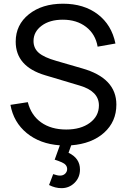

<svg xmlns="http://www.w3.org/2000/svg" viewBox="-20 -754 670 1015"><path d="M305.2 240.7Q272 240.7 239.3 224.1L261.2 166.5Q283.2 174.3 297.4 174.3Q314 174.3 324.5 164.1Q335 153.8 335 139.6Q335 116.2 306.6 104Q284.7 94.7 272.9 91.3Q272 91.3 269 90.3L296.4 14.2Q191.4 6.8 121.6 -50.3Q51.8 -107.4 35.2 -199.7L127 -213.9Q144.5 -144.5 197.5 -106.9Q250.5 -69.3 330.1 -69.3Q407.2 -69.3 455.1 -104.7Q502.9 -140.1 502.9 -196.8Q502.9 -271.5 402.3 -301.3L219.2 -356Q63 -402.3 63 -533.7Q63 -623 132.8 -678.7Q202.6 -734.4 313 -734.4Q423.3 -734.4 496.8 -678.5Q570.3 -622.6 590.3 -523.9L496.1 -507.3Q484.9 -573.2 435.3 -611.6Q385.7 -649.9 312 -649.9Q242.7 -649.9 200 -617.9Q157.2 -585.9 157.2 -537.1Q157.2 -499 184.8 -474.9Q212.4 -450.7 277.8 -432.1L414.1 -392.6Q595.2 -341.3 595.2 -201.2Q595.2 -110.8 530.3 -52.5Q465.3 5.9 356.4 14.2L342.3 53.7Q402.8 82.5 402.8 142.1Q402.8 184.1 374.3 212.4Q345.7 240.7 305.2 240.7Z"/></svg>

Font: Vela Sans Med
Style: Regular
Weight: 500
Designer: Principal design: Mikhail Sharanda - project Manrope.
Design modification: Ravid Balaliev
Foundry: Mikhail Sharanda
Version: Version 1.001